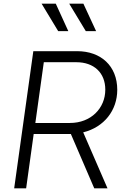

<svg xmlns="http://www.w3.org/2000/svg" viewBox="-20 -1023 680 1043"><path d="M57 0H122L163 -295H365L492 0H564L432 -304C545 -332 617 -423 617 -535C617 -665 528 -745 399 -745H161ZM172 -355 218 -685H395C490 -685 552 -628 552 -536C552 -435 474 -355 360 -355ZM206 -1003 296 -854H351L283 -1003ZM356 -1003 446 -854H502L433 -1003Z"/></svg>

Font: Mluvka Light
Style: Italic
Weight: 300
Italic angle: -8°
Designer: Modified by Jiří Krblich, Original typeface by Gumpita Rahayu
Foundry: Gumpita Rahayu & Jiří Krblich
Version: Version 2.000;Glyphs 3.1.1 (3134)